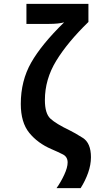

<svg xmlns="http://www.w3.org/2000/svg" viewBox="-20 -780 540 988"><path d="M395 188Q419 150 433.5 109Q448 68 448 29Q448 -44 406 -70.5Q364 -97 339 -109Q268 -143 239.5 -169.5Q211 -196 211 -265Q211 -372 269.5 -467.5Q328 -563 435 -667V-760H116V-657H233Q281 -657 310 -665Q194 -552 140.5 -458Q87 -364 87 -245Q87 -150 130.5 -96.5Q174 -43 244 -13Q279 2 303.5 14.5Q328 27 328 56Q328 82 310.5 119.5Q293 157 271 188Z"/></svg>

Font: Noto Sans Mono UI Condensed
Style: Bold
Weight: 700
Width: 3
Designer: Monotype Design team
Foundry: Monotype Imaging Inc.
Version: 1.000